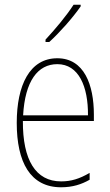

<svg xmlns="http://www.w3.org/2000/svg" viewBox="-20 -784 468 814"><path d="M322 -757V-764H292C260 -715 218 -665 173 -616V-606H189C232 -645 289 -709 322 -757ZM223 -537C106 -537 51 -423 51 -263C51 -97 108 10 239 10C287 10 325 -2 360 -22V-51C317 -26 282 -15 239 -15C131 -15 76 -106 77 -271H378V-298C378 -424 337 -537 223 -537ZM223 -512C314 -512 354 -417 353 -295H78C86 -440 140 -512 223 -512Z"/></svg>

Font: Noto Sans Armenian Condensed Thin
Style: Regular
Weight: 100
Width: 3
Designer: Monotype Design Team
Foundry: Monotype Imaging Inc.
Version: Version 2.008